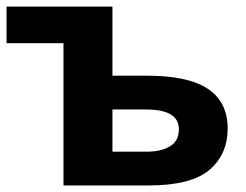

<svg xmlns="http://www.w3.org/2000/svg" viewBox="-20 -566 750 586"><path d="M323.2 -545.9V-335H428.2Q554.7 -335 614.3 -294.9Q674.8 -254.9 674.8 -173.8Q674.8 -94.7 619.1 -47.4Q563 0 434.1 0H173.8V-434.1H0V-545.9ZM424.8 -231.9H323.2V-103H426.8Q471.2 -103 498 -119.1Q525.9 -134.8 525.9 -171.9Q525.9 -231.9 424.8 -231.9Z"/></svg>

Font: Droid Sans Thai
Style: Bold
Weight: 700
Designer: Steve Matteson
Foundry: Ascender Corporation
Version: Version 1.00